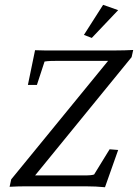

<svg xmlns="http://www.w3.org/2000/svg" viewBox="-20 -786 582 810"><path d="M422.9 3.9Q405.3 2 383.8 1Q362.3 0 340.8 0H88.9Q71.3 0 55.7 0.5Q40 1 20.5 2L27.3 -29.3L460 -558.6L457 -529.3H227.5Q208 -529.3 193.8 -528.8Q179.7 -528.3 168 -526.4L135.7 -427.7H97.7L127.9 -574.2Q149.4 -573.2 167.5 -573.2Q185.5 -573.2 204.1 -573.2H468.8Q486.3 -573.2 504.9 -573.7Q523.4 -574.2 542 -575.2L535.2 -544.9L102.5 -14.6L107.4 -45.9H343.8Q352.5 -45.9 361.8 -46.9Q371.1 -47.9 377 -49.8L442.4 -156.2L478.5 -153.3ZM367.2 -626 334 -638.7 415 -765.6 478.5 -743.2Z"/></svg>

Font: Crimson Pro Light
Style: Italic
Weight: 300
Italic angle: -12°
Designer: Jacques Le Bailly
Foundry: Baron von Fonthausen
Version: Version 1.003